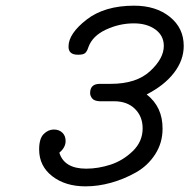

<svg xmlns="http://www.w3.org/2000/svg" viewBox="-20 -642 664 673"><path d="M117.2 -118.2Q117.2 -156.2 133.1 -172.1Q148.9 -188 168.9 -188Q187 -188 198.5 -177Q210 -166 210 -147.9Q210 -125 188 -106.9Q205.1 -50.8 282.2 -50.8Q324.2 -50.8 367.7 -64.9Q411.1 -79.1 445.6 -112.5Q480 -146 480 -191.9Q480 -233.9 452.9 -260.5Q425.8 -287.1 379.9 -287.1H329.1Q310.1 -288.1 303 -297.1Q295.9 -306.2 295.9 -315.9Q295.9 -348.1 330.1 -348.1H368.2Q458 -348.1 506.1 -392.6Q554.2 -437 554.2 -481Q554.2 -517.1 524.7 -538.6Q495.1 -560.1 449.2 -560.1Q398.4 -560.1 351.3 -538.1Q304.2 -516.1 290 -477.1Q285.2 -461.9 278.6 -456.1Q272 -450.2 254.9 -450.2H252.9Q219.7 -450.2 220.2 -479Q220.2 -523.9 283.2 -573Q346.2 -622.1 450.2 -622.1Q526.4 -622.1 575.2 -583Q624 -543.9 624 -481Q624 -431.2 590.1 -387Q556.2 -342.8 494.1 -311Q550.3 -267.1 549.8 -190.9Q549.8 -141.1 523.9 -101.1Q498 -61 456.5 -37.6Q415 -14.2 369.6 -1.5Q324.2 11.2 279.8 11.2Q209 11.2 163.1 -24.4Q117.2 -60.1 117.2 -118.2Z"/></svg>

Font: CMU Typewriter Text Variable Width
Style: Italic
Weight: 500
Italic angle: -14.04°
Version: Version 0.7.0